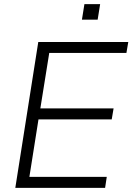

<svg xmlns="http://www.w3.org/2000/svg" viewBox="-20 -908 640 928"><path d="M54 0 165 -705H600L591 -652H218L175 -384H529L520 -331H166L122 -53H496L488 0ZM376 -813 388 -888H464L452 -813Z"/></svg>

Font: Nunito Sans Light
Style: Italic
Weight: 300
Italic angle: -9°
Designer: Vernon Adams
Foundry: Vernon Adams
Version: Version 3.006; ttfautohint (v1.8.3)